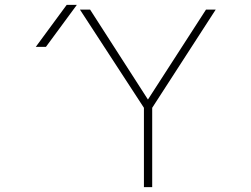

<svg xmlns="http://www.w3.org/2000/svg" viewBox="-20 -772 1040 794"><path d="M169.9 -578.1H127.9L255.9 -752H297.9ZM591.8 -360.4 832 -732.4H872.1L609.4 -326.2V2H575.2V-326.2L310.5 -732.4H352.5Z"/></svg>

Font: Gen Shin Gothic Monospace ExtraLight
Style: Regular
Weight: 200
Designer: [Source Han Sans]
Ryoko NISHIZUKA  (kana & ideographs); Paul D. Hunt (Latin, Greek & Cyrillic); Wenlong ZHANG  (bopomofo
Version: Version 1.002.20150607